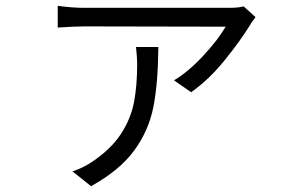

<svg xmlns="http://www.w3.org/2000/svg" viewBox="-20 -566 1040 662"><path d="M843 -481Q808 -424 753.5 -357Q699 -290 639 -248L580 -289Q630 -319 681 -374Q732 -429 758 -474L271 -475Q239 -475 179 -471V-546Q228 -539 271 -539H771Q802 -539 820 -544L861 -507Q858 -502 851.5 -494Q845 -486 843 -481ZM294 76 230 25Q266 13 296 -7Q362 -51 396.5 -103.5Q431 -156 442 -213.5Q453 -271 453 -346Q453 -364 449 -404H526Q525 -280 509 -198Q493 -116 443 -47.5Q393 21 294 76Z"/></svg>

Font: Sinter Normal
Style: Regular
Weight: 350
Foundry: Adobe & rsms
Version: Version 1.000